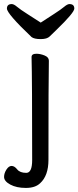

<svg xmlns="http://www.w3.org/2000/svg" viewBox="-25 -755 385 943"><path d="M-5 114Q-5 96 6.5 78Q18 60 32 60Q46 60 59.5 77Q73 94 104 94Q133 94 133 31Q133 -364 130 -475Q130 -491 154 -491Q173 -491 194 -482.5Q215 -474 215 -457Q213 -364 213 30Q213 108 172 145Q148 168 102 168Q56 168 25.5 151.5Q-5 135 -5 114ZM175 -563Q143 -563 130 -573Q9 -688 9 -713Q9 -735 33 -735Q43 -735 59 -721.5Q75 -708 109 -686.5Q143 -665 175 -644Q207 -665 240.5 -686.5Q274 -708 290 -721.5Q306 -735 316 -735Q340 -735 340 -713Q340 -693 252 -608Q232 -589 219 -576Q206 -563 175 -563Z"/></svg>

Font: LXGW WenKai Lite
Style: Bold
Weight: 700
Designer: LXGW / Fontworks Inc.
Foundry: LXGW / Fontworks Inc.
Version: Version 1.330;April 28, 2024